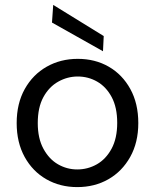

<svg xmlns="http://www.w3.org/2000/svg" viewBox="-20 -751 632 783"><path d="M295 12Q225 12 169 -20Q113 -52 80.5 -111Q48 -170 48 -249Q48 -329 81 -388Q114 -447 170.5 -479Q227 -511 297 -511Q368 -511 423.5 -479Q479 -447 511.5 -388Q544 -329 544 -249Q544 -170 511 -111Q478 -52 422 -20Q366 12 295 12ZM295 -60Q338 -60 375 -81Q412 -102 435 -144.5Q458 -187 458 -250Q458 -313 435.5 -355Q413 -397 376.5 -418Q340 -439 297 -439Q255 -439 217.5 -418Q180 -397 157 -355Q134 -313 134 -249Q134 -187 157 -144.5Q180 -102 216.5 -81Q253 -60 295 -60ZM400 -542 192 -659 197 -731 403 -604Z"/></svg>

Font: DM Sans 20pt
Style: Regular
Weight: 400
Version: Version 4.004;gftools[0.9.30]